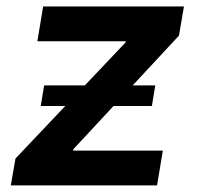

<svg xmlns="http://www.w3.org/2000/svg" viewBox="-20 -562 600 582"><path d="M12.7 0 26.9 -81.5 360.4 -433.1 361.3 -437H93.3L110.8 -542.5H537.6L522.5 -454.1L202.1 -109.4L201.7 -105.5H473.6L456.1 0ZM103.5 -240.7 113.8 -303.2H450.7L440.4 -240.7Z"/></svg>

Font: Inter 16pt SemiBold
Style: Italic
Weight: 600
Italic angle: -9.3988°
Version: Version 4.001;git-66647c0bb